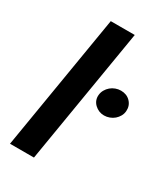

<svg xmlns="http://www.w3.org/2000/svg" viewBox="-181 -809 778 892"><g transform="rotate(30 207.5 -363.5)"><path d="M143.1 -727.3H271.7L150.9 0H22.4ZM265.6 -401.6Q267 -416.9 274.3 -429.7Q281.6 -442.5 292.6 -451.9Q303.6 -461.3 317.5 -466.4Q331.3 -471.6 346.2 -471.6Q361.5 -471.6 374.3 -466.6Q387.1 -461.6 397 -451.3Q416.5 -430.8 414.4 -401.6Q413.4 -386.7 406.2 -373.9Q399.1 -361.2 388.1 -351.7Q377.1 -342.3 363.1 -337.2Q349.1 -332 334.5 -332Q305.4 -332 283.7 -352.6Q263.1 -372.9 265.6 -401.6Z"/></g></svg>

Font: Inter P Semi Bold
Style: Italic
Weight: 600
Italic angle: 9.39999°
Designer: Rasmus Andersson
Foundry: rsms
Version: Version 3.018;git-588b23468